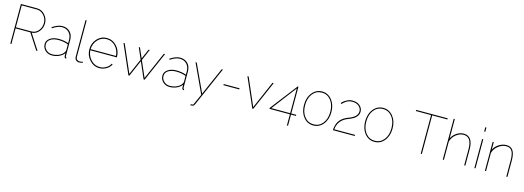

<svg xmlns="http://www.w3.org/2000/svg" viewBox="7 -1911 9053 3316"><g transform="rotate(15 4533.0 -253.5)"><path d="M99 0V-710H388Q472 -710 530 -644Q588 -578 588 -495Q588 -411 537 -348Q486 -285 407 -279L587 0H563L383 -279H119V0ZM119 -299H395Q472 -299 520 -358Q568 -417 568 -495Q568 -572 515 -631Q462 -690 388 -690H119Z M674 -149Q674 -214 734 -255.5Q794 -297 888 -297Q983 -297 1062 -268V-327Q1062 -408 1015.5 -457.5Q969 -507 892 -507Q815 -507 724 -443L712 -459Q812 -527 892 -527Q979 -527 1030.5 -473Q1082 -419 1082 -327V-40Q1082 -20 1098 -20V0Q1087 0 1084 -2Q1062 -10 1062 -40V-88Q1026 -42 968 -16Q910 10 842 10Q771 10 722.5 -36Q674 -82 674 -149ZM1047 -102Q1062 -123 1062 -143V-246Q982 -277 888 -277Q801 -277 747.5 -242Q694 -207 694 -149Q694 -91 737 -50.5Q780 -10 842 -10Q909 -10 964.5 -35Q1020 -60 1047 -102Z M1249 -730H1269V-77Q1269 -48 1287 -31Q1305 -14 1335 -14Q1359 -14 1390 -23L1397 -7Q1361 5 1328 5Q1293 5 1271 -17.5Q1249 -40 1249 -77Z M1693 10Q1590 10 1516.5 -70.5Q1443 -151 1443 -263Q1443 -373 1514.5 -450Q1586 -527 1688 -527Q1791 -527 1864 -449Q1937 -371 1938 -259V-248H1463Q1471 -147 1537 -78.5Q1603 -10 1694 -10Q1754 -10 1806 -40.5Q1858 -71 1880 -119L1899 -114Q1878 -61 1819 -25.5Q1760 10 1693 10ZM1463 -268H1917Q1910 -372 1845.5 -439.5Q1781 -507 1689 -507Q1597 -507 1532.5 -439Q1468 -371 1463 -268Z M2706 -519H2728L2501 0H2483L2356 -291L2229 0H2211L1984 -519H2006L2220 -29L2345 -316L2258 -518H2279L2356 -342L2433 -518H2454L2367 -316L2492 -29Z M2779 -149Q2779 -214 2839 -255.5Q2899 -297 2993 -297Q3088 -297 3167 -268V-327Q3167 -408 3120.5 -457.5Q3074 -507 2997 -507Q2920 -507 2829 -443L2817 -459Q2917 -527 2997 -527Q3084 -527 3135.5 -473Q3187 -419 3187 -327V-40Q3187 -20 3203 -20V0Q3192 0 3189 -2Q3167 -10 3167 -40V-88Q3131 -42 3073 -16Q3015 10 2947 10Q2876 10 2827.5 -36Q2779 -82 2779 -149ZM3152 -102Q3167 -123 3167 -143V-246Q3087 -277 2993 -277Q2906 -277 2852.5 -242Q2799 -207 2799 -149Q2799 -91 2842 -50.5Q2885 -10 2947 -10Q3014 -10 3069.5 -35Q3125 -60 3152 -102Z M3379 203Q3418 203 3426 193Q3432 185 3513 0L3272 -519H3294L3523 -25L3740 -519H3762L3453 186Q3441 212 3420 218Q3400 223 3379 223Z M3840 -261V-281H4123V-261Z M4426 0 4200 -519H4222L4435 -29L4648 -519H4670L4444 0Z M5079 127V-72H4714V-89L5085 -571H5099V-92H5187V-72H5099V127ZM4742 -92H5079V-534Z M5693 -75.5Q5624 10 5517 10Q5410 10 5341 -75.5Q5272 -161 5272 -293Q5272 -425 5341.5 -511Q5411 -597 5517 -597Q5623 -597 5692.5 -511Q5762 -425 5762 -293Q5762 -161 5693 -75.5ZM5679.5 -498Q5617 -577 5517 -577Q5417 -577 5354.5 -498Q5292 -419 5292 -293Q5292 -167 5354.5 -88.5Q5417 -10 5517 -10Q5617 -10 5679.5 -88.5Q5742 -167 5742 -293Q5742 -419 5679.5 -498Z M5868 0Q5868 -20 5870 -40Q5872 -60 5882 -94Q5892 -128 5909 -156Q5926 -184 5959.5 -214Q5993 -244 6039 -263Q6045 -266 6067.5 -275Q6090 -284 6100 -288Q6110 -292 6130.5 -302.5Q6151 -313 6161.5 -320.5Q6172 -328 6186.5 -341Q6201 -354 6208.5 -366.5Q6216 -379 6221.5 -396.5Q6227 -414 6227 -433Q6227 -484 6184.5 -522.5Q6142 -561 6065 -561Q6030 -561 5998.5 -550Q5967 -539 5945 -521.5Q5923 -504 5912 -493.5Q5901 -483 5894 -474L5878 -486Q5878 -490 5899 -511Q5920 -532 5966.5 -556.5Q6013 -581 6065 -581Q6150 -581 6198.5 -536.5Q6247 -492 6247 -433Q6247 -408 6240.5 -386.5Q6234 -365 6219.5 -348Q6205 -331 6192.5 -318.5Q6180 -306 6156.5 -293.5Q6133 -281 6120 -275Q6107 -269 6080.5 -258Q6054 -247 6046 -244Q5998 -223 5963.5 -189.5Q5929 -156 5914 -122Q5899 -88 5893 -63Q5887 -38 5887 -20H6258V0Z M6787 -75.5Q6718 10 6611 10Q6504 10 6435 -75.5Q6366 -161 6366 -293Q6366 -425 6435.5 -511Q6505 -597 6611 -597Q6717 -597 6786.5 -511Q6856 -425 6856 -293Q6856 -161 6787 -75.5ZM6773.5 -498Q6711 -577 6611 -577Q6511 -577 6448.5 -498Q6386 -419 6386 -293Q6386 -167 6448.5 -88.5Q6511 -10 6611 -10Q6711 -10 6773.5 -88.5Q6836 -167 6836 -293Q6836 -419 6773.5 -498Z M7730 -690H7458V0H7438V-690H7166V-710H7730Z M8235 0H8215V-289Q8215 -507 8071 -507Q7998 -507 7935 -455.5Q7872 -404 7852 -328V0H7832V-730H7852V-385Q7884 -449 7943.5 -488Q8003 -527 8070 -527Q8151 -527 8193 -466.5Q8235 -406 8235 -289Z M8397 -653V-730H8417V-653ZM8397 0V-519H8417V0Z M8988 0H8968V-289Q8968 -403 8936.5 -455Q8905 -507 8835 -507Q8760 -507 8693.5 -455.5Q8627 -404 8605 -328V0H8585V-519H8605V-385Q8637 -448 8700.5 -487.5Q8764 -527 8834 -527Q8913 -527 8950.5 -469Q8988 -411 8988 -289Z"/></g></svg>

Font: Raleway-v4020 Thin
Style: Regular
Weight: 250
Designer: Matt McInerney, Pablo Impallari, Rodrigo Fuenzalida
Foundry: Matt McInerney, Pablo Impallari, Rodrigo Fuenzalida
Version: Version 4.020;PS 004.020;hotconv 1.0.88;makeotf.lib2.5.64775